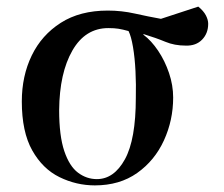

<svg xmlns="http://www.w3.org/2000/svg" viewBox="-20 -547 679 581"><path d="M267 14Q211 14 160 -11Q109 -36 77.5 -92Q46 -148 46 -240Q46 -317 76 -379Q106 -441 164 -478Q222 -515 306 -515Q348 -515 388 -506Q428 -497 467 -490L580 -527Q596 -514 603 -500.5Q610 -487 610 -475Q610 -446 591.5 -427Q573 -408 542 -409Q508 -409 480.5 -420.5Q453 -432 414 -444V-442Q438 -424 458.5 -393.5Q479 -363 491.5 -326Q504 -289 504 -252Q504 -183 476 -122Q448 -61 395 -23.5Q342 14 267 14ZM273 -5Q325 -5 358 -65Q391 -125 391 -251Q392 -291 390 -331.5Q388 -372 382.5 -404.5Q377 -437 369 -453Q351 -458 338.5 -460Q326 -462 308 -462Q238 -462 199 -394Q160 -326 159 -214Q159 -136 174.5 -90Q190 -44 216 -24.5Q242 -5 273 -5Z"/></svg>

Font: Literata 72pt Medium
Style: Italic
Weight: 500
Italic angle: -2°
Designer: Latin by Veronika Burian and Jose Scaglione. Greek by Irene Vlachou. Cyrillic by Vera Evstafieva
Foundry: TypeTogether
Version: Version 3.002